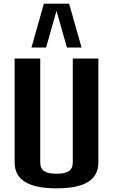

<svg xmlns="http://www.w3.org/2000/svg" viewBox="-20 -1020 618 1050"><path d="M289 10C447 10 518 -38 518 -132V-700H378V-132C378 -85 347 -70 289 -70C231 -70 200 -85 200 -132V-700H60V-132C60 -39 132 10 289 10ZM358 -1000H220L152 -760H232L289 -961L346 -760H426Z"/></svg>

Font: Tanklager Original
Style: Regular
Weight: 400
Designer: Ariel Martín Pérez
Foundry: Tunera Type Foundry
Version: Version 1.000;Glyphs 3.3 (3310)